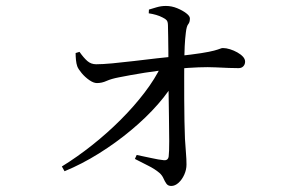

<svg xmlns="http://www.w3.org/2000/svg" viewBox="-20 -586 1040 649"><path d="M442 -62.2Q466.1 -57.6 491.3 -51.8Q516.5 -46.1 533.5 -44.5Q548.2 -42.9 550.2 -57.4Q552 -72 552 -109.1Q552 -146.2 551.1 -193.4Q550.2 -240.6 549.7 -287.4Q549.2 -334.3 549.2 -369.7Q549.2 -388.5 549.1 -412.9Q549 -437.2 548.5 -461.1Q548 -485.1 547.7 -500.9Q547.5 -512.3 543.5 -517.3Q539.4 -522.2 529.8 -526.8Q519.4 -532.3 507.8 -535.6Q496.2 -539 482.8 -541L483.4 -553.6Q494.3 -556.8 509.4 -561.4Q524.6 -565.9 540.9 -565.9Q560.2 -565.9 578.8 -558.3Q597.4 -550.6 609.7 -541.1Q621.9 -531.7 621.9 -523.8Q621.9 -510.8 616.3 -504.3Q610.7 -497.8 608.2 -476Q605.6 -456 604.3 -429.4Q603 -402.8 602.8 -381.7Q602.6 -359.8 602.6 -325.2Q602.6 -290.5 602.7 -251.5Q602.8 -212.5 603.5 -177Q604.2 -141.4 605.2 -117Q607 -86.4 608.7 -67.2Q610.4 -47.9 610.4 -29.9Q610.4 -12.4 602.9 4.3Q595.5 20.9 583.6 31.8Q571.7 42.6 559 42.6Q547.9 42.6 542.5 34.9Q537 27.2 532.5 16.8Q527.9 6.4 519 -1.5Q503 -15.1 480.2 -26.3Q457.3 -37.5 436 -48.8ZM235.6 -406.7 248.7 -410.7Q262.8 -390.6 275.3 -379.7Q287.9 -368.8 305 -368.8Q326.3 -368.8 359.9 -371.9Q393.4 -375 432.6 -379.7Q471.8 -384.5 509.9 -388.8Q548.1 -393.1 578.7 -396.1Q630.7 -401.7 660.2 -406.4Q689.7 -411.1 703.9 -415Q718 -418.9 723.6 -421.2Q729.2 -423.6 733.2 -423.6Q744.8 -423.6 757.6 -419.5Q770.4 -415.5 782.2 -408.9Q794 -402.3 801.3 -394.3Q808.5 -386.4 808.5 -377.7Q808.5 -368.4 802.6 -362.1Q796.8 -355.7 786.5 -355.7Q759.3 -355.7 709.3 -358.3Q659.4 -361 575.3 -353.2Q520.6 -348.4 469.3 -340.2Q418 -331.9 381.6 -324.5Q356.4 -319.7 340.3 -312.5Q324.3 -305.2 307.7 -305.2Q296.3 -305.2 281.9 -315.2Q267.5 -325.2 256.1 -338.8Q244.6 -352.5 241.2 -361.8Q238 -370.8 236.8 -383.2Q235.6 -395.6 235.6 -406.7ZM198.2 -7.2 189.1 -23.3Q241.2 -55.4 292.1 -95.9Q343.1 -136.3 388.2 -181.5Q433.4 -226.7 468.8 -273.2Q504.3 -319.7 525.3 -363.9L577.6 -366.2L576 -321.4Q553.5 -278.8 514 -233.8Q474.5 -188.7 423.3 -146.1Q372.2 -103.4 314.4 -67.3Q256.6 -31.2 198.2 -7.2Z"/></svg>

Font: Early Summer Mincho VF
Style: Regular
Weight: 250
Designer: GuiWonder
Version: Version 1.002